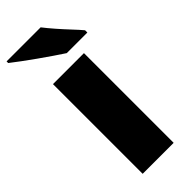

<svg xmlns="http://www.w3.org/2000/svg" viewBox="-256 -802 837 837"><g transform="rotate(-45 163.0 -383.0)"><path d="M258 0H67V-553H258ZM204 -766Q221 -744 244.5 -717Q268 -690 292 -664.5Q316 -639 332 -620V-606H205Q185 -619 156.5 -638.5Q128 -658 97.5 -679.5Q67 -701 39.5 -721.5Q12 -742 -6 -756V-766Z"/></g></svg>

Font: Noto Sans Bengali UI Black
Style: Regular
Weight: 900
Designer: Jelle Bosma - Monotype Design Team
Foundry: Monotype Imaging Inc.
Version: Version 2.003; ttfautohint (v1.8.4.7-5d5b)